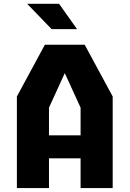

<svg xmlns="http://www.w3.org/2000/svg" viewBox="-20 -958 660 978"><path d="M66 0H229.5V-151.5H390.5V0H554V-466.5L411.5 -730H208.5L66 -466.5ZM118.5 -938.5 243 -809.5H372.5L281 -938.5ZM229.5 -268.5V-409.5L310 -585.5L390.5 -409.5V-268.5Z"/></svg>

Font: Monaspace Krypton ExtraBold
Style: Regular
Weight: 800
Designer: Riley Cran & the Lettermatic Team
Foundry: Lettermatic
Version: Version 1.101 (Monaspace Krypton)